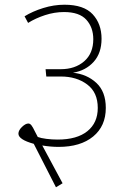

<svg xmlns="http://www.w3.org/2000/svg" viewBox="-20 -694 534 813"><path d="M228 -72Q195 -72 159 -78L245 82L217 99L123 -85Q58 -103 58 -128Q58 -142 73 -156.5Q88 -171 100 -171Q107 -171 113 -163.5Q119 -156 128 -137Q131 -132 133.5 -126.5Q136 -121 140 -114Q153 -109 176.5 -106Q200 -103 224 -103Q306 -103 350 -138.5Q394 -174 394 -237Q394 -303 349 -336.5Q304 -370 238 -370H176L173 -401H237Q298 -401 336.5 -434.5Q375 -468 375 -528Q375 -578 345.5 -610.5Q316 -643 251 -643Q211 -643 171 -630Q131 -617 99 -597L84 -625Q118 -646 163 -660Q208 -674 253 -674Q335 -674 372.5 -633.5Q410 -593 410 -530Q410 -469 376.5 -432Q343 -395 289 -386Q348 -380 388 -343Q428 -306 428 -237Q428 -160 374.5 -116Q321 -72 228 -72Z"/></svg>

Font: FiraGO UltraLight
Style: Regular
Weight: 200
Designer: bBox Type
Foundry: bBox Type GmbH
Version: Version 1.001